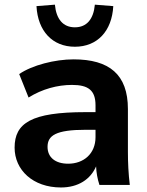

<svg xmlns="http://www.w3.org/2000/svg" viewBox="-20 -809 644 840"><path d="M246.6 11.2C322.3 11.2 376 -24.4 400.4 -81.1C401.4 -54.2 406.2 -26.9 415 0H547.9C542 -47.9 539.6 -97.2 539.6 -144.5V-332C539.6 -483.4 458 -549.3 301.8 -549.3C220.2 -549.3 120.6 -523.9 64 -484.9L105 -382.3C164.1 -419.4 231.4 -437.5 294.9 -437.5C366.7 -437.5 397.9 -413.6 397.9 -348.1V-318.4H354C116.7 -318.4 43.9 -270.5 43.9 -163.1C43.9 -65.4 124 11.2 246.6 11.2ZM307.6 -604.5C405.8 -604.5 469.7 -672.9 475.6 -782.2L395 -788.6C389.2 -725.1 359.4 -689.5 307.6 -689.5C255.9 -689.5 226.1 -725.1 220.2 -788.6L139.6 -782.2C145.5 -672.9 209.5 -604.5 307.6 -604.5ZM278.3 -92.8C221.2 -92.8 188 -121.1 188 -166.5C188 -216.3 224.6 -241.2 355 -241.2H397.9V-209C397.9 -136.2 345.7 -92.8 278.3 -92.8Z"/></svg>

Font: Winston
Style: Bold
Weight: 700
Designer: Vernon Adams, Kim Jin-seong, David Berlow, Cristiano Sobral
Foundry: The Winston Project Authors
Version: Version 3.004